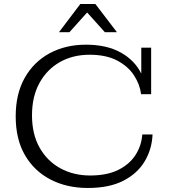

<svg xmlns="http://www.w3.org/2000/svg" viewBox="-20 -919 842 954"><path d="M273 -759 379 -899H454L561 -759H501L413 -857L325 -759ZM416 15Q312 15 231 -27Q150 -69 104 -148Q58 -227 58 -341Q58 -453 103 -532.5Q148 -612 227 -654.5Q306 -697 407 -697Q510 -697 580 -658Q650 -619 682 -553V-682H731V-451H681Q675 -500 645.5 -545Q616 -590 561.5 -618.5Q507 -647 425 -647Q342 -647 277.5 -610.5Q213 -574 176 -506.5Q139 -439 139 -346Q139 -252 177 -185Q215 -118 280.5 -82.5Q346 -47 428 -47Q511 -47 567 -74.5Q623 -102 653 -148.5Q683 -195 687 -251H738Q735 -178 699 -117.5Q663 -57 593 -21Q523 15 416 15Z"/></svg>

Font: Montagu Slab 16pt Light
Style: Regular
Weight: 300
Designer: Florian Karsten
Foundry: Florian Karsten
Version: Version 1.000; ttfautohint (v1.8.3)